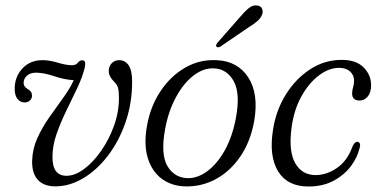

<svg xmlns="http://www.w3.org/2000/svg" viewBox="-20 -670 1378 699"><path d="M461 -373Q461 -294 437 -224.8Q413 -155.5 372.8 -103Q332.5 -50.5 282.8 -21Q233 8.5 181.5 8.5Q140 8.5 118 -15Q96 -38.5 97 -84.5Q98 -127.5 116 -167.2Q134 -207 159.8 -243.5Q185.5 -280 210 -313.8Q234.5 -347.5 248.5 -378Q214.5 -380 177.5 -392.5Q140.5 -405 111.5 -405.5Q90.5 -405.5 78.2 -394.5Q66 -383.5 66 -368Q65.5 -355.5 80.5 -346Q97 -337 96.5 -322Q96.5 -311 88.8 -304Q81 -297 69.5 -297Q54 -297 43.5 -310Q33 -323 33.5 -348.5Q34 -391.5 62 -421.2Q90 -451 135 -451Q159.5 -451 190.5 -441.8Q221.5 -432.5 241 -432.5Q257 -432.5 263.5 -441.8Q270 -451 281 -450.5Q294 -450 288.5 -423.5Q279.5 -387.5 260.5 -347.8Q241.5 -308 221 -266Q200.5 -224 185.8 -181.8Q171 -139.5 171 -98Q171 -30 222 -30Q253 -30 286.2 -54.8Q319.5 -79.5 348.2 -120.8Q377 -162 395 -212Q413 -262 413 -313Q413 -337.5 409.8 -349.8Q406.5 -362 396.5 -371.5Q375.5 -392 376 -412.5Q376 -428.5 386.8 -439.8Q397.5 -451 414 -451Q435 -451 448 -432.8Q461 -414.5 461 -373Z M768 -451Q845 -448 883.8 -388.2Q922.5 -328.5 905.5 -230Q892.5 -156 855.8 -101.5Q819 -47 766.2 -18.2Q713.5 10.5 653 8.5Q604 7 568.5 -19.5Q533 -46 518 -94.8Q503 -143.5 515 -211.5Q527.5 -282.5 564 -337.5Q600.5 -392.5 653.2 -423.2Q706 -454 768 -451ZM661.5 -21.5Q698.5 -20 734.8 -46.8Q771 -73.5 798.8 -123.5Q826.5 -173.5 839 -241.5Q855.5 -330 831 -374.2Q806.5 -418.5 760.5 -421Q722 -423.5 685.2 -395.5Q648.5 -367.5 620.8 -316.5Q593 -265.5 581 -199.5Q564.5 -108.5 589.2 -66Q614 -23.5 661.5 -21.5ZM852.5 -606.5Q870.5 -628 885.5 -640.2Q900.5 -652.5 916 -650Q929.5 -648.5 934 -638.5Q938.5 -628.5 934 -616.5Q929 -603.5 916.2 -592.5Q903.5 -581.5 885 -570.5L782.5 -500.5Q772.5 -495 768 -500.5Q765.5 -503.5 767.5 -507.8Q769.5 -512 773 -516Z M1214.5 -423Q1177.5 -423 1140.8 -395.2Q1104 -367.5 1077 -318.5Q1050 -269.5 1041.5 -205.5Q1030 -119 1054.8 -75.8Q1079.5 -32.5 1130 -32.5Q1170 -33 1207.5 -59Q1245 -85 1264 -138.5Q1272 -154 1281.5 -154Q1286.5 -153.5 1289.5 -148.2Q1292.5 -143 1289.5 -132.5Q1282 -98 1257.8 -65.5Q1233.5 -33 1194.5 -12Q1155.5 9 1103 9Q1026.5 9 992.5 -46.2Q958.5 -101.5 974 -198Q984.5 -267.5 1020.2 -325.2Q1056 -383 1108.8 -417.5Q1161.5 -452 1224 -452Q1277 -452 1304.2 -424.2Q1331.5 -396.5 1331 -358Q1330.5 -332 1318.2 -318Q1306 -304 1289.5 -304Q1261.5 -304 1262 -330.5Q1262 -341 1265.5 -352.2Q1269 -363.5 1269 -376Q1269 -396.5 1254.5 -409.8Q1240 -423 1214.5 -423Z"/></svg>

Font: Fraunces 72pt Soft Light
Style: Italic
Weight: 300
Italic angle: -16°
Version: Version 1.000;[b76b70a41]